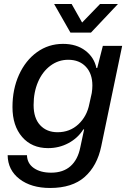

<svg xmlns="http://www.w3.org/2000/svg" viewBox="-20 -757 643 954"><path d="M18 14H114Q115 55 148 78Q181 101 234 101Q294 101 330.5 68.5Q367 36 379 -25L398 -114H394Q367 -71 320.5 -46Q274 -21 219 -21Q138 -21 90 -76.5Q42 -132 42 -225Q42 -314 74.5 -385.5Q107 -457 164 -498Q221 -539 293 -539Q360 -539 404 -505.5Q448 -472 459 -419H463L491 -529H587L483 -30Q463 67 401 122Q339 177 229 177Q135 177 77 132.5Q19 88 18 14ZM424 -241 436 -295Q439 -315 439 -332Q439 -391 406.5 -425.5Q374 -460 319 -460Q270 -460 230.5 -430.5Q191 -401 169 -350Q147 -299 147 -235Q147 -170 179.5 -135Q212 -100 266 -100Q327 -100 369.5 -139.5Q412 -179 424 -241ZM249 -737H336L388 -645L477 -737H566L432 -595H330Z"/></svg>

Font: Mona Sans Medium
Style: Italic
Weight: 500
Italic angle: -11.7°
Designer: Deni Anggara
Foundry: GitHub
Version: Version 2.000